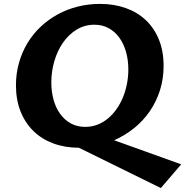

<svg xmlns="http://www.w3.org/2000/svg" viewBox="-20 -745 946 981"><path d="M382.8 9.8Q312 9.8 252.9 -12Q193.8 -33.7 151.4 -75Q108.9 -116.2 85.2 -175.3Q61.5 -234.4 61.5 -309.1Q61.5 -369.6 76.9 -423.8Q92.3 -478 120.1 -524.4Q147.9 -570.8 187.3 -607.9Q226.6 -645 274.2 -671.1Q321.8 -697.3 376.7 -711.2Q431.6 -725.1 490.7 -725.1Q563 -725.1 623 -703.6Q683.1 -682.1 725.8 -641.4Q768.6 -600.6 792.2 -542Q815.9 -483.4 815.9 -408.7Q815.9 -342.3 797.4 -283.9Q778.8 -225.6 745.6 -177Q712.4 -128.4 665.8 -90.8Q619.1 -53.2 563.5 -28.3L905.8 94.7L801.8 215.8ZM415 -96.7Q448.2 -96.7 477.5 -107.9Q506.8 -119.1 531.2 -139.4Q555.7 -159.7 575.2 -187.3Q594.7 -214.8 608.2 -247.6Q621.6 -280.3 628.7 -316.7Q635.7 -353 635.7 -390.6Q635.7 -438 624 -479.5Q612.3 -521 590.1 -552Q567.9 -583 535.6 -600.8Q503.4 -618.7 462.4 -618.7Q412.6 -618.7 371.8 -593.8Q331.1 -568.8 302.2 -527.6Q273.4 -486.3 257.8 -433.1Q242.2 -379.9 242.2 -323.7Q242.2 -276.4 253.7 -235.1Q265.1 -193.8 287.4 -163.1Q309.6 -132.3 341.8 -114.5Q374 -96.7 415 -96.7Z"/></svg>

Font: Proza Libre
Style: Bold Italic
Weight: 700
Designer: Jasper de Waard
Foundry: Jasper de Waard
Version: Version 1.000; ttfautohint (v1.4.1.8-43bc)